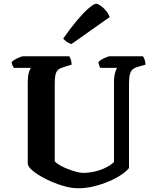

<svg xmlns="http://www.w3.org/2000/svg" viewBox="-20 -1004 825 1024"><path d="M398 0Q358 0 312.5 -14Q267 -28 226 -48.5Q185 -69 157.5 -91Q130 -113 128 -130V-565Q128 -596 133.5 -616Q139 -636 145 -642H54Q51 -647 47 -654.5Q43 -662 42 -673Q48 -680 60.5 -687Q73 -694 85.5 -699Q98 -704 104 -704H349Q353 -699 357.5 -687Q362 -675 362 -659L319 -646Q301 -641 290.5 -632Q280 -623 276 -606.5Q272 -590 272 -560V-143Q283 -132 302.5 -121Q322 -110 344.5 -101.5Q367 -93 387.5 -87.5Q408 -82 422 -82Q456 -82 488.5 -90Q521 -98 547 -111.5Q573 -125 588 -140V-564Q588 -596 594 -616.5Q600 -637 605 -642H516Q512 -646 509 -654.5Q506 -663 505 -673Q511 -680 523 -687Q535 -694 547.5 -699Q560 -704 566 -704H742Q747 -698 751 -687Q755 -676 756 -659L717 -648Q698 -643 687.5 -634Q677 -625 672.5 -607Q668 -589 668 -555V-108Q655 -91 627 -72Q599 -53 561.5 -37Q524 -21 482 -10.5Q440 0 398 0ZM361 -769Q347 -773 335 -782Q323 -791 317 -798Q355 -853 390.5 -895Q426 -937 453.5 -960.5Q481 -984 493 -984Q502 -984 517 -973.5Q532 -963 545.5 -946.5Q559 -930 565 -913Z"/></svg>

Font: Texturina Medium 12pt
Style: Bold
Weight: 700
Version: Version 1.002